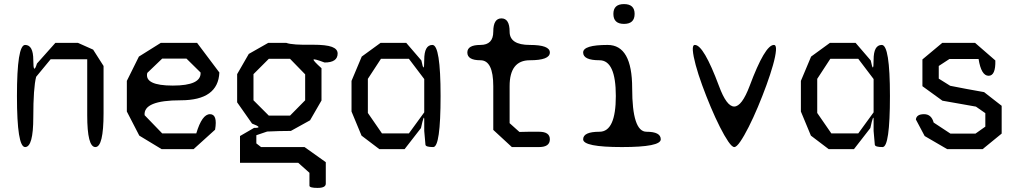

<svg xmlns="http://www.w3.org/2000/svg" viewBox="-20 -720 4990 940"><path d="M362 -510 436 -477 487 -397V-166Q487 0 447 0Q407 0 407 -156V-430H228L157 -344Q143 -290 143 -146Q143 0 103 0Q63 0 63 -250Q63 -500 103 -500Q143 -500 143 -426Q143 -351 161 -409L251 -510Z M1008 -161Q1046 -161 1033 -85L928 10H771L662 -56L601 -174V-324L660 -443L767 -510H945L1054 -365Q1048 -229 865 -229Q681 -229 688 -156L774 -67H941Q969 -161 1008 -161ZM774 -433 701 -363Q686 -301 826 -301Q966 -301 962 -365L893 -433Z M1633 -458Q1633 -414 1569 -414Q1516 -434 1515 -428Q1514 -422 1554 -386V-228L1498 -131L1404 -79Q1348 -79 1288 -76L1235 -58V-18L1258 0H1471L1575 74V179Q1575 200 1535 200Q1495 200 1495 189V126L1440 77H1155V-54L1224 -94Q1272 -93 1214 -115L1141 -219V-357L1198 -456L1293 -510H1382Q1411 -499 1512 -501Q1577 -501 1605 -490.5Q1633 -480 1633 -458ZM1400 -154 1474 -229V-356L1400 -432H1296L1221 -357V-229L1296 -154Z M2097 -500Q2137 -500 2137 -250Q2137 0 2101 0Q2065 0 2063 -11L2057 -79V-133Q2057 -150 2053 -140Q2049 -130 2041 -93L1961 10H1837L1750 -56L1701 -174V-324L1751 -443L1843 -510H1969L2043 -424Q2050 -389 2053.5 -389.5Q2057 -390 2057 -427Q2057 -500 2097 -500ZM1982 -67 2057 -170V-333L1982 -432H1845L1781 -334V-167L1850 -67Z M2574 -425Q2475 -425 2475 -298V-117L2523 -74Q2544 -75 2568 -75Q2592 -75 2619 -75Q2672 -75 2672 -38Q2672 0 2619 0H2486L2395 -84V-298Q2395 -425 2332 -425Q2268 -425 2268 -463Q2268 -500 2332 -500Q2395 -500 2395 -565Q2395 -630 2435 -630Q2475 -630 2475 -565Q2475 -500 2574 -500Q2672 -500 2672 -463Q2672 -425 2574 -425Z M3087 -652Q3087 -603 3035 -603Q2983 -603 2983 -652Q2983 -700 3035 -700Q3087 -700 3087 -652ZM3145 -75Q3215 -75 3215 -38Q3215 0 3025 0Q2835 0 2835 -38Q2835 -75 2915 -75Q2995 -75 2995 -250Q2995 -425 2915 -425Q2835 -425 2835 -463Q2835 -500 2955 -500Q3075 -500 3075 -288Q3075 -75 3145 -75Z M3769 -500Q3781 -500 3779 -473Q3777 -446 3764.5 -401.5Q3752 -357 3732.5 -303.5Q3713 -250 3690.5 -196.5Q3668 -143 3645.5 -98.5Q3623 -54 3604.5 -27Q3586 0 3575 0Q3564 0 3545.5 -27Q3527 -54 3504.5 -98.5Q3482 -143 3459.5 -196.5Q3437 -250 3417.5 -303.5Q3398 -357 3386 -401.5Q3374 -446 3372 -473Q3370 -500 3382 -500Q3425 -500 3500 -299Q3574 -98 3650 -299Q3725 -500 3769 -500Z M4297 -500Q4337 -500 4337 -250Q4337 0 4301 0Q4265 0 4263 -11L4257 -79V-133Q4257 -150 4253 -140Q4249 -130 4241 -93L4161 10H4037L3950 -56L3901 -174V-324L3951 -443L4043 -510H4169L4243 -424Q4250 -389 4253.5 -389.5Q4257 -390 4257 -427Q4257 -500 4297 -500ZM4182 -67 4257 -170V-333L4182 -432H4045L3981 -334V-167L4050 -67Z M4504 -161Q4540 -161 4551 -120L4633 -66H4756L4804 -100V-166L4758 -198Q4723 -204 4682 -211.5Q4641 -219 4594 -227L4496 -298V-429L4593 -510H4754L4853 -424Q4855 -349 4820 -349Q4784 -349 4771 -431H4628L4576 -397V-335L4632 -300Q4668 -293 4709.5 -285Q4751 -277 4798 -269L4884 -202V-66L4791 10H4617L4507 -54L4464 -135Q4467 -161 4504 -161Z"/></svg>

Font: Syne Mono
Style: Regular
Weight: 400
Monospace: yes
Designer: Lucas Descroix
Foundry: Bonjour Monde
Version: Version 2.000; ttfautohint (v1.8.3)